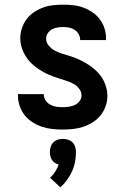

<svg xmlns="http://www.w3.org/2000/svg" viewBox="-20 -548 540 824"><path d="M249 8Q226 8 203.5 5.5Q181 3 160 -4Q139 -11 119.5 -23.5Q100 -36 86 -53.5Q72 -71 64.5 -93Q57 -115 57 -137V-144H168V-142Q168 -128 176 -116.5Q184 -105 196 -98.5Q208 -92 221.5 -90Q235 -88 249 -88Q262 -88 275.5 -90Q289 -92 301 -97.5Q313 -103 321.5 -114Q330 -125 330 -138Q330 -154 319.5 -167.5Q309 -181 295 -188.5Q281 -196 265.5 -201Q250 -206 234.5 -211Q219 -216 204 -221.5Q189 -227 174.5 -234.5Q160 -242 146.5 -251Q133 -260 121 -270.5Q109 -281 99 -294Q89 -307 82 -321.5Q75 -336 71 -351.5Q67 -367 67 -383Q67 -405 74 -426.5Q81 -448 94 -465.5Q107 -483 125.5 -495.5Q144 -508 164.5 -515.5Q185 -523 207 -525.5Q229 -528 251 -528Q273 -528 295 -525.5Q317 -523 337.5 -515.5Q358 -508 376.5 -495.5Q395 -483 408.5 -465Q422 -447 428.5 -426Q435 -405 435 -383V-376H324V-378Q324 -391 317 -402.5Q310 -414 299.5 -420.5Q289 -427 276.5 -429.5Q264 -432 251 -432Q239 -432 226.5 -430Q214 -428 203 -422Q192 -416 185 -405.5Q178 -395 178 -382Q178 -366 188.5 -353Q199 -340 213 -332Q227 -324 242.5 -319Q258 -314 273.5 -309.5Q289 -305 304 -299Q319 -293 333.5 -285.5Q348 -278 361.5 -269Q375 -260 387 -249.5Q399 -239 409 -226.5Q419 -214 426 -199.5Q433 -185 437 -169Q441 -153 441 -137Q441 -115 433.5 -93Q426 -71 412 -53.5Q398 -36 378.5 -23.5Q359 -11 338 -4Q317 3 294.5 5.5Q272 8 249 8ZM239 256 195 215Q208 203 217 188.5Q226 174 232 158Q223 156 215.5 151Q208 146 203 138.5Q198 131 196 122Q194 113 194 104Q194 93 197.5 82Q201 71 209 63Q217 55 228 51.5Q239 48 250 48Q261 48 272 51.5Q283 55 291 63Q299 71 302.5 82Q306 93 306 104Q306 126 302 147Q298 168 289 187.5Q280 207 267.5 224.5Q255 242 239 256Z"/></svg>

Font: Iosevka
Style: Bold
Weight: 700
Monospace: yes
Designer: Belleve Invis
Foundry: Belleve Invis
Version: Version 32.5.0; ttfautohint (v1.8.4)